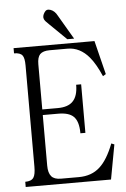

<svg xmlns="http://www.w3.org/2000/svg" viewBox="-58 -892 616 935"><g transform="rotate(-5 250.0 -424.5)"><path d="M29.3 1H446.3L477.5 -168L462.9 -173.8Q432.6 -95.7 394.5 -61.5Q354.5 -24.4 291 -24.4H204.1Q170.9 -24.4 157.2 -41Q142.6 -57.6 142.6 -93.8V-340.8H217.8Q269.5 -340.8 292 -319.3Q317.4 -295.9 317.4 -236.3H341.8V-473.6H317.4Q317.4 -418 292 -392.6Q268.6 -368.2 217.8 -368.2H142.6V-588.9Q142.6 -623 156.2 -637.7Q170.9 -652.3 203.1 -652.3H291Q351.6 -652.3 396.5 -598.6Q423.8 -566.4 451.2 -503.9L465.8 -512.7L424.8 -677.7H29.3V-652.3Q59.6 -652.3 70.3 -637.7Q80.1 -625 80.1 -588.9V-93.8Q80.1 -55.7 70.3 -41Q59.6 -24.4 29.3 -24.4ZM327.1 -698.2 257.8 -816.4Q245.1 -840.8 224.6 -847.7Q205.1 -854.5 195.3 -838.9Q182.6 -820.3 188.5 -805.7Q192.4 -795.9 211.9 -778.3L293.9 -698.2Z"/></g></svg>

Font: BatangChe
Style: Regular
Weight: 400
Monospace: yes
Version: Version 2.21